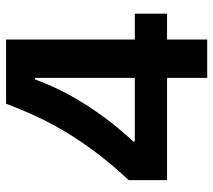

<svg xmlns="http://www.w3.org/2000/svg" viewBox="-55 -646 701 631"><g transform="rotate(-90 295.5 -330.5)"><path d="M19 -132V-258Q66 -308 104.5 -358.5Q143 -409 173.5 -459Q204 -509 227.5 -559.5Q251 -610 270 -661H481V0H355V-566H350Q327 -503 295 -446Q263 -389 225.5 -338.5Q188 -288 146 -243V-238H566V-132Z"/></g></svg>

Font: Bricolage Grotesque 72pt SemiBold
Style: Regular
Weight: 600
Version: Version 1.001;gftools[0.9.33.dev8+g029e19f]